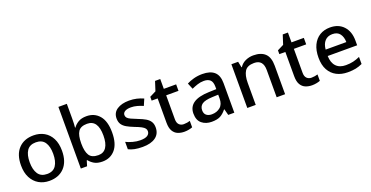

<svg xmlns="http://www.w3.org/2000/svg" viewBox="-30 -1487 4297 2224"><g transform="rotate(-20 2119.0 -375.0)"><path d="M558 -270Q558 -136 489.5 -63Q421 10 304 10Q231 10 174.5 -23Q118 -56 85.5 -118.5Q53 -181 53 -270Q53 -404 121 -476.5Q189 -549 307 -549Q380 -549 437 -516.5Q494 -484 526 -421.5Q558 -359 558 -270ZM160 -270Q160 -179 195 -126.5Q230 -74 306 -74Q381 -74 415.5 -126.5Q450 -179 450 -270Q450 -362 415 -413Q380 -464 305 -464Q229 -464 194.5 -413Q160 -362 160 -270Z M796 -577Q796 -544 794.5 -514.5Q793 -485 791 -468H796Q819 -501 858 -524.5Q897 -548 959 -548Q1057 -548 1116.5 -478Q1176 -408 1176 -270Q1176 -131 1116 -60.5Q1056 10 958 10Q896 10 857.5 -12.5Q819 -35 796 -66H789L769 0H692V-760H796ZM936 -463Q857 -463 826.5 -417Q796 -371 796 -275V-268Q796 -174 826 -125Q856 -76 938 -76Q1003 -76 1036 -126Q1069 -176 1069 -271Q1069 -463 936 -463Z M1670 -152Q1670 -73 1612.5 -31.5Q1555 10 1453 10Q1396 10 1354.5 1.5Q1313 -7 1280 -24V-115Q1314 -98 1361 -85Q1408 -72 1453 -72Q1514 -72 1542 -91Q1570 -110 1570 -143Q1570 -161 1559 -176Q1548 -191 1519.5 -206.5Q1491 -222 1440 -241Q1389 -261 1353 -281.5Q1317 -302 1298 -330.5Q1279 -359 1279 -403Q1279 -474 1335.5 -511.5Q1392 -549 1484 -549Q1534 -549 1577 -539Q1620 -529 1660 -511L1626 -432Q1592 -447 1554 -457.5Q1516 -468 1479 -468Q1430 -468 1404 -452Q1378 -436 1378 -409Q1378 -389 1390.5 -374.5Q1403 -360 1432 -346.5Q1461 -333 1512 -313Q1562 -294 1597.5 -273.5Q1633 -253 1651.5 -224Q1670 -195 1670 -152Z M1990 -75Q2010 -75 2031.5 -78.5Q2053 -82 2067 -87V-8Q2050 -1 2023 4.5Q1996 10 1967 10Q1923 10 1886.5 -5Q1850 -20 1828 -57Q1806 -94 1806 -160V-459H1732V-506L1810 -545L1847 -660H1911V-539H2063V-459H1911V-164Q1911 -119 1933 -97Q1955 -75 1990 -75Z M2387 -548Q2485 -548 2534.5 -503.5Q2584 -459 2584 -365V0H2509L2489 -76H2485Q2449 -31 2410.5 -10.5Q2372 10 2304 10Q2232 10 2183.5 -29.5Q2135 -69 2135 -152Q2135 -234 2198 -277.5Q2261 -321 2390 -325L2481 -328V-356Q2481 -418 2453.5 -442.5Q2426 -467 2377 -467Q2336 -467 2298 -454.5Q2260 -442 2225 -426L2194 -501Q2231 -521 2281 -534.5Q2331 -548 2387 -548ZM2407 -257Q2314 -253 2278.5 -227Q2243 -201 2243 -153Q2243 -111 2268.5 -91Q2294 -71 2334 -71Q2396 -71 2438 -106Q2480 -141 2480 -212V-260Z M3016 -549Q3110 -549 3160 -502Q3210 -455 3210 -351V0H3106V-336Q3106 -463 2995 -463Q2911 -463 2879.5 -413.5Q2848 -364 2848 -272V0H2744V-539H2827L2842 -466H2847Q2873 -507 2918.5 -528Q2964 -549 3016 -549Z M3564 -75Q3584 -75 3605.5 -78.5Q3627 -82 3641 -87V-8Q3624 -1 3597 4.5Q3570 10 3541 10Q3497 10 3460.5 -5Q3424 -20 3402 -57Q3380 -94 3380 -160V-459H3306V-506L3384 -545L3421 -660H3485V-539H3637V-459H3485V-164Q3485 -119 3507 -97Q3529 -75 3564 -75Z M3961 -549Q4066 -549 4127 -483Q4188 -417 4188 -305V-247H3825Q3827 -164 3869 -119.5Q3911 -75 3988 -75Q4039 -75 4079.5 -84.5Q4120 -94 4162 -113V-26Q4121 -7 4080 1.5Q4039 10 3981 10Q3904 10 3844.5 -21Q3785 -52 3751.5 -113Q3718 -174 3718 -265Q3718 -355 3748.5 -418.5Q3779 -482 3833.5 -515.5Q3888 -549 3961 -549ZM3961 -467Q3903 -467 3868.5 -430Q3834 -393 3828 -325H4083Q4082 -388 4052.5 -427.5Q4023 -467 3961 -467Z"/></g></svg>

Font: Noto Sans Syriac Medium
Style: Regular
Weight: 500
Designer: Patrick Giasson and the Monotype Design Team
Foundry: Monotype Imaging Inc.
Version: Version 3.000; ttfautohint (v1.8.4.7-5d5b)